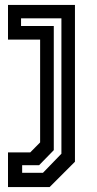

<svg xmlns="http://www.w3.org/2000/svg" viewBox="-20 -560 393 780"><path d="M12.5 200V59H103L143 18.5V-399H12.5V-540H284.5V97L181.5 200ZM70 142H154.5L229.5 64.5V-485.5H65.5V-454.5H198.5V50L139 111H70Z"/></svg>

Font: Tourney Thin SemiBold
Style: Regular
Weight: 600
Version: Version 1.015